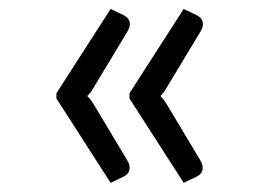

<svg xmlns="http://www.w3.org/2000/svg" viewBox="-20 -458 552 417"><path d="M102.5 -61ZM102.5 -244.1V-255.4L220.2 -438.5L248 -425.3Q259.3 -419.9 261.5 -410.4Q263.7 -400.9 256.8 -389.6L182.6 -266.6Q176.8 -255.9 169.4 -249.5Q176.3 -243.2 182.6 -232.9L256.3 -109.9Q263.2 -98.6 261.2 -89.1Q259.3 -79.6 248 -74.2L220.2 -61ZM261.2 -244.1V-255.4L378.9 -438.5L406.7 -425.3Q418 -419.9 420.2 -410.4Q422.4 -400.9 415.5 -389.6L341.3 -266.6Q335.4 -255.9 328.1 -249.5Q335 -243.2 341.3 -232.9L415 -109.9Q421.9 -98.6 419.9 -89.1Q418 -79.6 406.7 -74.2L378.9 -61Z"/></svg>

Font: Carlito
Style: Regular
Weight: 400
Designer: Lukasz Dziedzic
Foundry: tyPoland Lukasz Dziedzic
Version: Version 1.104